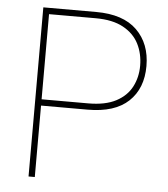

<svg xmlns="http://www.w3.org/2000/svg" viewBox="-52 -758 704 804"><g transform="rotate(5 300.5 -355.5)"><path d="M319.8 -300.3H124V0H97.7V-710.9H319.8Q433.6 -710.9 491.5 -654.1Q549.3 -597.2 549.3 -503.4Q549.3 -409.2 491.5 -354.7Q433.6 -300.3 319.8 -300.3ZM319.8 -684.6H124V-326.7H319.8Q391.6 -326.7 436.5 -350.3Q481.4 -374 502.2 -414.1Q522.9 -454.1 522.9 -502.4Q522.9 -552.7 502.2 -594Q481.4 -635.3 436.5 -659.9Q391.6 -684.6 319.8 -684.6Z"/></g></svg>

Font: Vazirmatn UI Thin
Style: Regular
Weight: 100
Designer: Saber Rastikerdar
Foundry: Saber Rastikerdar
Version: Version 33.003